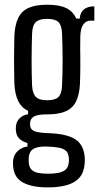

<svg xmlns="http://www.w3.org/2000/svg" viewBox="-20 -627 421 814"><path d="M183 167.5Q116 167.5 78.2 147.2Q40.5 127 36 82Q36 77.5 35.2 71.2Q34.5 65 35 58Q37 30 54.5 13.8Q72 -2.5 96.5 -6V-20.5Q74 -27 61.5 -39.8Q49 -52.5 47.5 -72.5Q47 -77 47 -81.5Q47 -86 47.5 -91Q49 -112 63.8 -126Q78.5 -140 99 -142.5V-157Q71 -170.5 57.2 -198.5Q43.5 -226.5 41 -271Q40.5 -301.5 40 -325.8Q39.5 -350 39.5 -372Q39.5 -394 40 -419.2Q40.5 -444.5 41 -477.5Q43.5 -523 57.8 -551.8Q72 -580.5 101.8 -593.8Q131.5 -607 180.5 -607Q231 -607 260.2 -593Q289.5 -579 303.5 -548H318Q320 -574.5 335.8 -587.2Q351.5 -600 380 -600V-539.5H364Q344.5 -539.5 333 -523.2Q321.5 -507 320.5 -473L320 -420.5Q320.5 -400.5 320.5 -382.8Q320.5 -365 320.5 -348Q320.5 -331 320.2 -312.5Q320 -294 319 -271Q316.5 -224.5 302 -196Q287.5 -167.5 258 -154.8Q228.5 -142 180 -142Q141 -142.5 124.2 -133.2Q107.5 -124 107.5 -103.5V-98.5Q108 -85.5 114.8 -78.2Q121.5 -71 138 -67.2Q154.5 -63.5 184 -62.5Q258 -60.5 296 -38.5Q334 -16.5 339 37.5Q339.5 44.5 339.5 51.5Q339.5 58.5 339 67Q336 104.5 316.5 126.5Q297 148.5 262.8 158Q228.5 167.5 183 167.5ZM184.5 109.5Q210 109.5 229 105.5Q248 101.5 259 91.2Q270 81 271.5 62.5Q272.5 56 272.2 50.8Q272 45.5 271.5 39.5Q269.5 20.5 258.5 11.5Q247.5 2.5 228.8 -1Q210 -4.5 184.5 -5.5Q146.5 -7.5 125.5 2.2Q104.5 12 102 40.5Q101.5 45.5 101.5 51.5Q101.5 57.5 102 62.5Q103.5 82 113.8 92.2Q124 102.5 141.8 106Q159.5 109.5 184.5 109.5ZM180 -202Q214 -202 227.8 -215.8Q241.5 -229.5 243 -262.5Q244 -287 244.8 -314.8Q245.5 -342.5 245.5 -371.8Q245.5 -401 244.8 -430.2Q244 -459.5 243 -486Q241.5 -520 227.5 -533.5Q213.5 -547 180 -547Q146.5 -547 132 -533.5Q117.5 -520 116 -485.5Q115 -456 114.5 -426.8Q114 -397.5 114 -369.2Q114 -341 114.5 -314.5Q115 -288 116 -263.5Q118 -230.5 132 -216.2Q146 -202 180 -202Z"/></svg>

Font: Big Shoulders Display Thin Medium
Style: Regular
Weight: 500
Version: Version 2.002